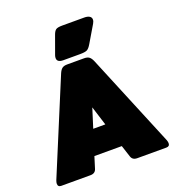

<svg xmlns="http://www.w3.org/2000/svg" viewBox="-159 -1039 1070 1165"><g transform="rotate(-20 376.0 -456.0)"><path d="M269 -740Q269 -748 272 -757L314 -873Q322 -896 333 -904Q344 -912 374 -912H517Q538 -912 550 -904.5Q562 -897 562 -883Q562 -871 554 -858L490 -750Q476 -726 463 -719Q450 -712 416 -712H309Q269 -712 269 -740ZM15 -21Q15 -30 20 -43L269 -642Q278 -663 289.5 -671.5Q301 -680 322 -680H431Q452 -680 463.5 -671.5Q475 -663 484 -642L732 -43Q737 -30 737 -21Q737 0 715 0H527Q496 0 488 -27L464 -101H287L264 -27Q256 0 225 0H37Q15 0 15 -21ZM415 -259 376 -383 337 -259Z"/></g></svg>

Font: Mitr
Style: Bold
Weight: 700
Designer: Thanarat Vachiruckul
Foundry: Cadson Demak
Version: Version 1.003